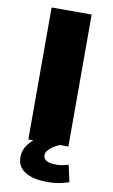

<svg xmlns="http://www.w3.org/2000/svg" viewBox="-99 -756 596 1010"><g transform="rotate(10 199.0 -251.0)"><path d="M92 0V-705H306V0ZM231 203Q151 203 109 176Q67 149 67 99Q67 54 100.5 17.5Q134 -19 204 -48L260 0Q237 10 221.5 21Q206 32 198 43.5Q190 55 190 67Q190 86 207.5 95.5Q225 105 256 105Q274 105 289.5 102.5Q305 100 324 94L344 184Q313 194 287 198.5Q261 203 231 203Z"/></g></svg>

Font: Nunito Sans 10pt Expanded Black
Style: Regular
Weight: 900
Width: 7
Designer: Vernon Adams
Foundry: Vernon Adams
Version: Version 3.101;gftools[0.9.27]